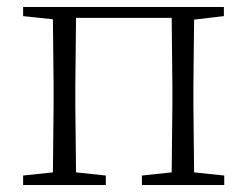

<svg xmlns="http://www.w3.org/2000/svg" viewBox="-20 -528 707 548"><path d="M46 -482 131 -473 133 -283V-226L131 -36L46 -27V0H282V-27L197 -36L195 -226V-283L197 -477H470L472 -283V-226L470 -36L385 -27V0H620V-27L534 -36L532 -226V-283L534 -472L619 -482V-508H46Z"/></svg>

Font: Noto Serif TC ExtraLight
Style: Regular
Weight: 200
Designer: Ryoko NISHIZUKA 西塚涼子 (kana & ideographs); Frank Grießhammer (Latin, Greek & Cyrillic); Wenlong ZHANG 张文龙 (bopomofo); San
Foundry: Adobe
Version: Version 2.001;hotconv 1.1.0;makeotfexe 2.6.0